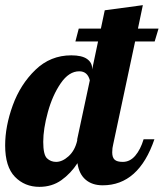

<svg xmlns="http://www.w3.org/2000/svg" viewBox="-33 -720 636 746"><path d="M407 -160 492 -559H568L583 -609H503L522 -700L374 -680L359 -609H273L260 -559H348L325 -450V-454C325 -469.3 318.3 -481.7 305 -491C291.7 -500.3 271.3 -505 244 -505C190 -505 143.5 -486.2 104.5 -448.5C65.5 -410.8 36.2 -364.8 16.5 -310.5C-3.2 -256.2 -13 -204.3 -13 -155C-13 -99.7 -0.3 -59 25 -33C50.3 -7 82 6 120 6C152.7 6 181.2 -2.7 205.5 -20C229.8 -37.3 250.7 -59.3 268 -86C272 -58 282.5 -36.7 299.5 -22C316.5 -7.3 338.7 0 366 0C459.3 0 526.3 -59.7 567 -179H525C517 -152.3 506.2 -131 492.5 -115C478.8 -99 462.7 -91 444 -91C429.3 -91 418.8 -93.8 412.5 -99.5C406.2 -105.2 403 -114.7 403 -128C403 -139.3 404.3 -150 407 -160ZM316 -408 267 -179V-174C261 -148 249.8 -127.7 233.5 -113C217.2 -98.3 201 -91 185 -91C171 -91 159.2 -95.7 149.5 -105C139.8 -114.3 135 -135.7 135 -169C135 -202.3 141 -240.8 153 -284.5C165 -328.2 181.7 -365.5 203 -396.5C224.3 -427.5 248.3 -443 275 -443C296.3 -443 310 -431.3 316 -408Z"/></svg>

Font: DonutKreme
Style: Regular
Weight: 400
Designer: Impallari Type
Foundry: Impallari Type
Version: Version 2.100